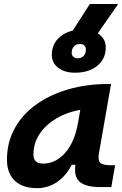

<svg xmlns="http://www.w3.org/2000/svg" viewBox="-20 -952 626 982"><path d="M168.9 10.3Q95.7 10.3 55.7 -27.8Q15.6 -65.9 15.6 -135.3Q15.6 -223.1 54.7 -294.7Q93.8 -366.2 164.3 -417Q234.9 -467.8 329.6 -495.1Q424.3 -522.5 535.6 -522.5H547.9L485.8 -166.5Q480 -132.3 492.7 -119.6Q505.4 -106.9 545.4 -106.9H568.8L549.3 4.9H496.1Q446.3 4.9 418.5 -5.1Q390.6 -15.1 378.7 -31.7Q366.7 -48.3 364.7 -68.6Q362.8 -88.9 365.2 -109.4H347.2Q317.4 -51.8 271.5 -20.8Q225.6 10.3 168.9 10.3ZM200.7 -115.2Q264.6 -115.2 313.2 -170.2Q361.8 -225.1 379.4 -325.7L390.6 -390.6Q321.3 -377.9 267.1 -345.5Q212.9 -313 181.9 -265.9Q150.9 -218.8 150.9 -162.1Q150.9 -115.2 200.7 -115.2ZM363.8 -580.1Q310.5 -580.1 277.8 -605.2Q245.1 -630.4 245.1 -671.4Q245.1 -729.5 288.6 -765.1Q332 -800.8 402.8 -800.8Q456.1 -800.8 488.5 -775.6Q521 -750.5 521 -709.5Q521 -651.4 477.8 -615.7Q434.6 -580.1 363.8 -580.1ZM377 -653.8Q396 -653.8 407.7 -666Q419.4 -678.2 419.4 -698.2Q419.4 -710.9 411.4 -719Q403.3 -727.1 389.6 -727.1Q370.1 -727.1 358.4 -714.8Q346.7 -702.6 346.7 -682.6Q346.7 -669.9 355 -661.9Q363.3 -653.8 377 -653.8ZM320.3 -746.1 439.5 -931.6H584.5L455.6 -746.1Z"/></svg>

Font: Cascadia Mono
Style: Bold Italic
Weight: 700
Italic angle: -10°
Monospace: yes
Designer: Aaron Bell
Foundry: Saja Typeworks
Version: Version 2404.023; ttfautohint (v1.8.4)